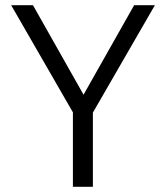

<svg xmlns="http://www.w3.org/2000/svg" viewBox="-20 -720 640 740"><path d="M261 0V-287L23 -700H107L302 -355L497 -700H577L338 -286V0Z"/></svg>

Font: Red Hat Mono
Style: Regular
Weight: 300
Monospace: yes
Designer: Pentagram, MCKL
Foundry: Pentagram, MCKL
Version: Version 1.023